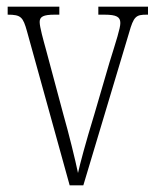

<svg xmlns="http://www.w3.org/2000/svg" viewBox="-20 -556 468 576"><path d="M61 -462 189 0H230L367 -457C381 -507 388 -512 420 -512H424V-536H275V-512H293C330 -512 341 -505 341 -487C341 -471 329 -435 308 -367L263 -213C236 -125 220 -64 214 -37C206 -76 186 -157 170 -213L118 -407C110 -436 99 -475 99 -490C99 -506 110 -512 144 -512H158V-536H3V-512C43 -512 49 -505 61 -462Z"/></svg>

Font: Noto Serif Thai ExtraCondensed ExtraLight
Style: Regular
Weight: 200
Width: 2
Designer: Monotype Design Team
Foundry: Monotype Imaging Inc.
Version: Version 2.002